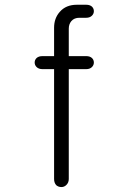

<svg xmlns="http://www.w3.org/2000/svg" viewBox="-20 -754 540 792"><path d="M203.1 -522.5H155.3Q139.6 -522.5 130.9 -514.6Q123 -506.8 123 -496.1Q123 -485.4 130.9 -477.5Q139.6 -468.8 155.3 -468.8H203.1V-15.6Q203.1 0 211.9 9.8Q220.7 17.6 233.4 17.6Q245.1 17.6 253.9 8.8Q263.7 -1 263.7 -15.6V-468.8H335.9Q350.6 -468.8 359.4 -477.5Q367.2 -485.4 367.2 -496.1Q367.2 -506.8 359.4 -514.6Q350.6 -522.5 335.9 -522.5H263.7V-635.7Q263.7 -654.3 274.4 -667Q286.1 -680.7 307.6 -680.7H335.9Q350.6 -680.7 359.4 -689.5Q367.2 -697.3 367.2 -708Q367.2 -718.8 359.4 -726.6Q350.6 -734.4 335.9 -734.4H296.9Q252 -734.4 226.6 -705.1Q203.1 -678.7 203.1 -639.6Z"/></svg>

Font: GulimChe
Style: Regular
Weight: 400
Monospace: yes
Version: Version 2.21